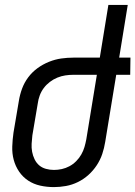

<svg xmlns="http://www.w3.org/2000/svg" viewBox="-20 -755 552 783"><path d="M200 8Q171 8 144 2Q117 -4 95 -18.5Q73 -33 58 -55Q43 -77 36 -103Q29 -129 30 -157.5Q31 -186 35 -214L57 -344Q61 -369 70 -393.5Q79 -418 95 -439.5Q111 -461 133 -477Q155 -493 180 -503Q205 -513 230 -516.5Q255 -520 280 -520H387L422 -735H501L466 -520H512L511 -450H454L409 -176Q405 -151 397 -127Q389 -103 374.5 -81Q360 -59 340.5 -41.5Q321 -24 297.5 -12.5Q274 -1 249 3.5Q224 8 200 8ZM200 -62Q216 -62 232 -65.5Q248 -69 263 -77Q278 -85 290.5 -97.5Q303 -110 311.5 -125Q320 -140 324.5 -155.5Q329 -171 332 -187L375 -450H280Q263 -450 246.5 -447.5Q230 -445 214 -438.5Q198 -432 183.5 -421Q169 -410 158.5 -396Q148 -382 142 -365.5Q136 -349 134 -333L112 -203Q110 -186 109 -169Q108 -152 111 -136Q114 -120 121 -105.5Q128 -91 139.5 -81Q151 -71 167 -66.5Q183 -62 200 -62Z"/></svg>

Font: Iosevka Term Curly Oblique
Style: Regular
Weight: 400
Italic angle: -9°
Designer: Belleve Invis
Foundry: Belleve Invis
Version: Version 32.3.0